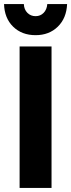

<svg xmlns="http://www.w3.org/2000/svg" viewBox="-20 -930 352 950"><path d="M77 -700H235V0H77ZM214 -910H312Q309 -840 266 -798Q223 -756 156 -756Q88 -756 45 -798Q2 -840 0 -910H98Q99 -883 115.5 -866.5Q132 -850 156 -850Q180 -850 196 -866.5Q212 -883 214 -910Z"/></svg>

Font: Argentum Sans SemiBold
Style: Regular
Weight: 600
Designer: Julieta Ulanovsky (Modified by Cristiano Sobral)
Foundry: Julieta Ulanovsky
Version: Version 5.001;November 22, 2018;FontCreator 11.5.0.2425 64-b